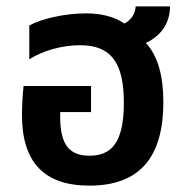

<svg xmlns="http://www.w3.org/2000/svg" viewBox="-20 -571 580 603"><path d="M261 12C427 12 493 -87 493 -250C493 -332 476 -396 438 -436C489 -460 514 -502 514 -551H406C405 -527 392 -509 371 -497C339 -519 297 -529 250 -529C183 -529 110 -512 72 -491V-385C114 -411 173 -429 231 -429C330 -429 369 -373 369 -248C369 -119 327 -82 261 -82C199 -82 169 -115 169 -204V-219H266V-301H54C51 -273 49 -236 49 -210C49 -62 118 12 261 12Z"/></svg>

Font: Noto Sans Thai UI SemCond SemBd
Style: Regular
Weight: 600
Width: 4
Designer: Monotype Design Team
Foundry: Monotype Imaging Inc.
Version: Version 2.000